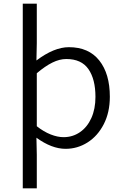

<svg xmlns="http://www.w3.org/2000/svg" viewBox="-20 -804 684 1054"><path d="M105 -784H182V-567L180 -472Q277 -545 358 -545Q467 -545 525 -472Q583 -399 583 -273Q583 -187 549.5 -122Q516 -57 460.5 -22Q405 13 340 13Q264 13 180 -48L182 45V230H105ZM504 -272Q504 -369 465.5 -424.5Q427 -480 344 -480Q307 -480 267.5 -460.5Q228 -441 182 -402V-111Q220 -81 258 -66Q296 -51 329 -51Q379 -51 419 -78.5Q459 -106 481.5 -156Q504 -206 504 -272Z"/></svg>

Font: Nebula Sans Book
Style: Regular
Weight: 400
Designer: Paul D. Hunt for Adobe (as Source Sans)
Foundry: Nebula Entertainment & Broadcasting LLC
Version: Version 1.010